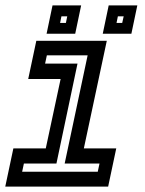

<svg xmlns="http://www.w3.org/2000/svg" viewBox="-20 -691 536 711"><path d="M-0.5 0 29.5 -141.5H149.5L204.5 -398.5H84.5L114.5 -540H375.5L290.5 -141.5H410.5L380.5 0ZM62 -55H342L348.5 -85.5H219.5L304.5 -486H153.5L147 -455.5H267L189 -85.5H68.5ZM360.5 -566 382.5 -671H488.5L466.5 -566ZM152.5 -566 174.5 -671H280.5L258.5 -566ZM202.5 -606H224L229 -630.5H207.5ZM411.5 -606H432.5L438 -630.5H416.5Z"/></svg>

Font: Tourney SemiBold
Style: Italic
Weight: 600
Italic angle: -12°
Version: Version 1.015